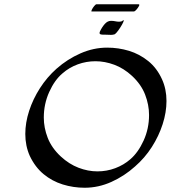

<svg xmlns="http://www.w3.org/2000/svg" viewBox="-20 -876 803 903"><path d="M378 7Q325 7 275 -8.5Q225 -24 185 -57Q145 -90 120 -143Q99 -190 99 -246Q99 -299 117 -354.5Q135 -410 168 -461.5Q201 -513 246 -553Q297 -598 358.5 -625Q420 -652 484 -652Q537 -652 586.5 -637Q636 -622 677 -589Q718 -556 742 -503Q763 -457 763 -401Q763 -348 745 -292Q727 -236 694 -184.5Q661 -133 615 -93Q565 -48 504 -20.5Q443 7 378 7ZM438 -70Q482 -70 522 -85Q562 -100 593 -127Q630 -159 655.5 -215Q681 -271 681 -335Q681 -383 662.5 -431Q644 -479 601 -519Q562 -555 517.5 -571.5Q473 -588 429 -588Q386 -588 346 -573.5Q306 -559 274 -531Q237 -500 211.5 -443.5Q186 -387 186 -323Q186 -275 204.5 -227.5Q223 -180 266 -140Q305 -104 349.5 -87Q394 -70 438 -70ZM503 -712Q496 -712 487.5 -712.5Q479 -713 471 -713H463Q443 -713 450 -728Q460 -749 473 -763.5Q486 -778 502 -778Q513 -778 522 -776Q531 -774 539 -774Q554 -774 558 -780Q562 -783 562 -779Q562 -775 554 -760.5Q546 -746 536 -732.5Q526 -719 520 -715Q511 -712 503 -712ZM411 -822Q408 -822 412 -830.5Q416 -839 423 -847.5Q430 -856 434 -856H631Q638 -856 633.5 -847.5Q629 -839 621.5 -830.5Q614 -822 609 -822Z"/></svg>

Font: Kings
Style: Regular
Weight: 400
Designer: Robert E. Leuschke
Foundry: Robert E. Leuschke
Version: Version 1.010; ttfautohint (v1.8.3)